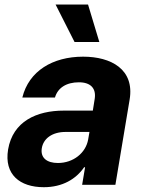

<svg xmlns="http://www.w3.org/2000/svg" viewBox="-20 -797 620 828"><path d="M169 10.3C249.6 10.3 307.9 -24.9 342.7 -75.6H346.9L334.2 0H477.6L539.1 -367.9C560.7 -497.9 459.2 -552.6 338.4 -552.6C207.4 -552.6 104.4 -490.8 76.3 -376.4H217C229 -418.3 266.3 -442.1 320.3 -442.1C371.4 -442.1 395.2 -415.5 388.5 -371.4L380.3 -320H255.3C138.1 -320 35.5 -273.8 14.9 -152.3C-2.8 -44.7 65.3 10.3 169 10.3ZM160.2 -157.3C166.9 -199.9 205.6 -228.3 263.8 -228H365.8L360.1 -195C349.8 -137.4 296.2 -94.1 229.8 -94.1C182.5 -94.1 153.8 -116.1 160.2 -157.3ZM219.8 -777.3 301.5 -615.8H408.4L359.7 -777.3Z"/></svg>

Font: Margiela Sans
Style: Bold Italic
Weight: 700
Italic angle: -9.39999°
Designer: Stefan Endress, Andreas Faust
Version: Version 1.100;FEAKit 1.0